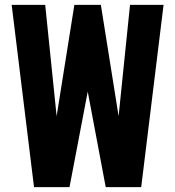

<svg xmlns="http://www.w3.org/2000/svg" viewBox="-20 -770 721 790"><path d="M515 -750H653L561 0H415L341 -393L266 0H120L28 -750H166L213 -292L286 -750H395L468 -292Z"/></svg>

Font: Mohave Bold
Style: Regular
Weight: 700
Designer: Gumpita Rahayu
Foundry: Tokotype
Version: Version 2.002;PS 002.002;hotconv 1.0.88;makeotf.lib2.5.64775